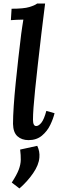

<svg xmlns="http://www.w3.org/2000/svg" viewBox="-20 -775 336 1077"><path d="M233 -755Q228 -711 222 -666.5Q216 -622 212 -585Q189 -389 177 -272Q165 -155 165 -104Q165 -68 183 -68Q197 -68 212 -86.5Q227 -105 240 -153L286 -140Q279 -110 262 -74.5Q245 -39 215 -14Q185 11 140 11Q102 11 78 -10.5Q54 -32 53 -80Q53 -121 57 -180.5Q61 -240 68 -309Q75 -378 83 -449.5Q91 -521 99 -585Q102 -607 105 -627Q108 -647 111 -665Q95 -665 74.5 -664Q54 -663 41 -662L45 -726Q113 -726 144.5 -735.5Q176 -745 188 -755ZM89 282 46 249Q74 206 85 177Q96 148 96.5 122Q97 96 93 64L189 43Q204 75 201 108Q198 150 165.5 197Q133 244 89 282Z"/></svg>

Font: Lora SemiBold
Style: Italic
Weight: 600
Italic angle: -3°
Designer: Olga Karpushina, Alexei Vanyashin (Cyrillic)
Foundry: Cyreal
Version: Version 3.011; ttfautohint (v1.8.4.7-5d5b)